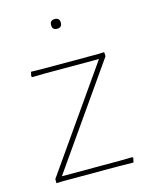

<svg xmlns="http://www.w3.org/2000/svg" viewBox="-99 -696 598 763"><g transform="rotate(-15 199.5 -315.0)"><path d="M180 -611Q180 -631 200 -631Q220 -631 220 -611Q220 -591 200 -591Q180 -591 180 -611ZM55 -453 107 -452H331L356 -453L357 -436L66 -20H303L356 -21L359 -17L355 1L298 0H65L38 1V-16L329 -432H101L55 -431L51 -435Z"/></g></svg>

Font: Alegreya Sans SC Thin
Style: Regular
Weight: 100
Designer: Juan Pablo del Peral
Foundry: Huerta Tipografica
Version: Version 2.007